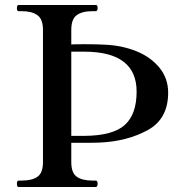

<svg xmlns="http://www.w3.org/2000/svg" viewBox="-20 -753 727 773"><path d="M657 -380Q657 -274 574.5 -229Q492 -184 382 -179Q360 -178 312 -178H267V-100Q267 -57 289 -41.5Q311 -26 352 -26H365Q373 -26 373 -13Q373 0 365 0H55Q48 0 48 -13Q48 -26 55 -26H68Q109 -26 131 -41.5Q153 -57 153 -100V-633Q153 -676 130.5 -692Q108 -708 68 -708H55Q48 -708 48 -720Q48 -733 55 -733H365Q370 -733 371.5 -730Q373 -727 373 -720Q373 -708 365 -708H352Q311 -708 289 -692Q267 -676 267 -633V-574Q281 -575 319 -575Q372 -575 404 -573Q471 -570 528.5 -547Q586 -524 621.5 -481Q657 -438 657 -380ZM530 -384Q530 -545 319 -545H267V-206H321Q435 -207 482.5 -250Q530 -293 530 -384Z"/></svg>

Font: Shippori Mincho SemiBold
Style: Regular
Weight: 600
Designer: FONTDASU
Foundry: FONTDASU / Google Inc. / but / Adobe
Version: Version 3.110; ttfautohint (v1.8.3)